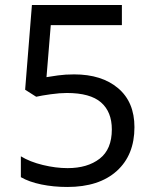

<svg xmlns="http://www.w3.org/2000/svg" viewBox="-20 -734 612 764"><path d="M275 -438Q385 -438 450 -383Q515 -328 515 -228Q515 -117 444.5 -53.5Q374 10 248 10Q193 10 144.5 0Q96 -10 63 -29V-112Q99 -90 150.5 -77.5Q202 -65 249 -65Q328 -65 376.5 -102.5Q425 -140 425 -219Q425 -289 382 -326.5Q339 -364 246 -364Q218 -364 182 -359Q146 -354 124 -349L80 -377L107 -714H465V-634H182L165 -427Q182 -430 211 -434Q240 -438 275 -438Z"/></svg>

Font: Noto Sans Rejang
Style: Regular
Weight: 400
Designer: Monotype Design Team
Foundry: Monotype Imaging Inc.
Version: Version 2.001; ttfautohint (v1.8.4.7-5d5b)